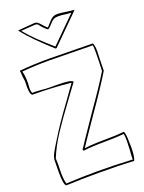

<svg xmlns="http://www.w3.org/2000/svg" viewBox="-171 -1004 815 1089"><g transform="rotate(-20 237.0 -459.0)"><path d="M77 -913 175 -921Q188 -922 196.5 -916Q205 -910 217 -896Q230 -880 242 -871L259 -890Q274 -908 286.5 -916.5Q299 -925 319 -925Q334 -925 372 -919Q381 -918 395.5 -916Q410 -914 418 -914L412 -907L249 -745Q244 -745 242 -744Q189 -792 149 -832Q109 -872 77 -913ZM245 -755 396 -905Q383 -905 374 -906Q365 -907 358 -908Q340 -911 320 -911Q299 -911 288.5 -904.5Q278 -898 266 -884Q253 -868 240 -861Q232 -864 216 -881Q200 -898 197 -904Q192 -909 186.5 -910Q181 -911 180 -911L93 -905Q124 -867 159.5 -833Q195 -799 245 -755ZM459 -652Q459 -631 457 -591L456 -534L455 -531Q409 -454 307 -308Q226 -190 204 -156Q240 -161 281 -162Q322 -163 331 -163Q398 -163 445 -168Q453 -151 453 -105L454 -70Q454 -15 443 7Q354 2 230 2Q121 2 34 6Q19 -2 19 -78L20 -147Q20 -166 30.5 -187Q41 -208 61 -240L73 -259Q114 -328 204 -451L261 -531Q147 -543 29 -543Q15 -549 15 -596L16 -629Q14 -639 12 -656.5Q10 -674 10 -685L9 -688Q9 -689 8.5 -691.5Q8 -694 9 -695Q88 -703 190 -703Q233 -703 321 -701Q407 -699 451 -699Q459 -682 459 -652ZM446 -535Q446 -553 448 -589L449 -643Q449 -674 447 -689Q403 -689 317 -691Q229 -693 186 -693Q97 -693 20 -686Q28 -662 28 -613Q28 -606 27 -597.5Q26 -589 26 -581Q26 -564 32 -553Q46 -554 63.5 -552.5Q81 -551 88 -551Q114 -548 138 -548H176Q268 -548 274 -532L210 -445Q141 -352 99 -288Q57 -224 30 -158Q31 -148 31 -128L30 -74Q30 -30 38 -4Q141 -9 223 -9Q330 -9 438 -3Q438 -31 441 -59Q443 -95 443 -114Q443 -136 440 -157Q410 -154 374.5 -153Q339 -152 328 -152Q247 -152 194 -145L190 -154Q197 -162 215 -191Q232 -217 315 -338Q400 -458 447 -536Z"/></g></svg>

Font: Londrina Outline
Style: Regular
Weight: 400
Designer: Marcelo Magalhaes
Foundry: Marcelo Magalhães
Version: Version 1.002